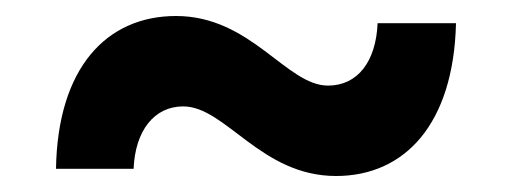

<svg xmlns="http://www.w3.org/2000/svg" viewBox="-20 -471 639 240"><path d="M400 -251C486 -251 547 -316 550 -442H452C450 -394 427 -364 390 -364C338 -364 294 -451 200 -451C113 -451 52 -386 50 -260H147C149 -308 173 -338 209 -338C262 -338 306 -251 400 -251Z"/></svg>

Font: Montserrat Lite
Style: Bold
Weight: 700
Designer: Julieta Ulanovsky
Foundry: Julieta Ulanovsky
Version: Version 7.200;PS 007.200;hotconv 1.0.88;makeotf.lib2.5.64775